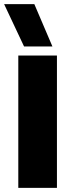

<svg xmlns="http://www.w3.org/2000/svg" viewBox="-44 -914 342 934"><path d="M73 -688 -24 -894H123L211 -688ZM45 0V-644H233V0Z"/></svg>

Font: Kanit
Style: Bold
Weight: 700
Designer: Katatrad Team
Foundry: CadsonDemak
Version: Version 2.000; ttfautohint (v1.8.3)